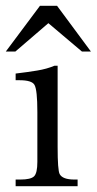

<svg xmlns="http://www.w3.org/2000/svg" viewBox="-39 -643 334 663"><path d="M14 -465H-19L99 -623H158L275 -465H244L128 -563ZM160 -136Q160 -55 167 -42Q177 -23 218 -23H229V0H15V-23H31Q67 -23 78.5 -34Q90 -45 90 -84V-256Q90 -333 80 -350Q71 -366 28 -366H15V-389Q57 -394 90 -399.5Q123 -405 149 -416H160Z"/></svg>

Font: New Athena Unicode
Style: Regular
Weight: 400
Designer: J. Rusten 1997; rev. by R. Hancock 2001, 2002, rev. by D. Mastronarde 2002-2021
Foundry: GreekKeys New Athena Unicode
Version: Version 5.008